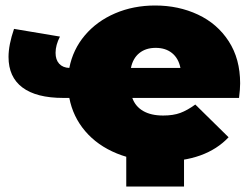

<svg xmlns="http://www.w3.org/2000/svg" viewBox="-20 -577 906 698"><path d="M849 -221C851.7 -242.3 853 -260 853 -274C853 -333.3 839.2 -384.3 811.5 -427C783.8 -469.7 746.5 -502 699.5 -524C652.5 -546 600.7 -557 544 -557C491.3 -557 442.8 -547.5 398.5 -528.5C354.2 -509.5 317.5 -482.8 288.5 -448.5C259.5 -414.2 240.7 -374.7 232 -330C216 -330.7 203.7 -335.8 195 -345.5C186.3 -355.2 182 -368.3 182 -385C182 -403.7 187.3 -423.3 198 -444L31 -472C17.7 -433.3 11 -399.3 11 -370C11 -321.3 27.8 -284.3 61.5 -259C95.2 -233.7 144.7 -221 210 -221H232C240.7 -175.7 259.8 -135.5 289.5 -100.5C319.2 -65.5 357.7 -38.3 405 -19C452.3 0.3 506 10 566 10C674 10 755.7 -19.3 811 -78L690 -197C670.7 -183 652.5 -172.8 635.5 -166.5C618.5 -160.2 597.7 -157 573 -157C543.7 -157 519.5 -162.5 500.5 -173.5C481.5 -184.5 468.3 -200.3 461 -221ZM486.5 -384C502.2 -396.7 522 -403 546 -403C570 -403 589.8 -396.7 605.5 -384C621.2 -371.3 631.3 -353.3 636 -330H456C460.7 -353.3 470.8 -371.3 486.5 -384ZM649 101V-36H439V101Z"/></svg>

Font: Montserrat Custom Black
Style: Regular
Weight: 900
Designer: Julieta Ulanovsky
Foundry: Julieta Ulanovsky
Version: Version 7.200